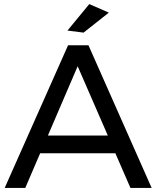

<svg xmlns="http://www.w3.org/2000/svg" viewBox="-20 -922 766 942"><path d="M514 -860 390 -762 311 -772 418 -902ZM620 0 546 -170H177L104 0H3L314 -700H414L724 0ZM215 -257H509L361 -597Z"/></svg>

Font: Montserrat arm
Style: Regular
Weight: 400
Designer: Julieta Ulanovsky
Foundry: Julieta Ulanovsky
Version: Version 6.000;PS 006.000;hotconv 1.0.88;makeotf.lib2.5.64775